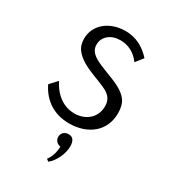

<svg xmlns="http://www.w3.org/2000/svg" viewBox="-185 -628 865 963"><g transform="rotate(30 248.0 -147.0)"><path d="M240.5 16C351.5 16 429.5 -48 429.5 -151C429.5 -181 423.5 -205 411 -222.5C386.5 -257.5 341 -277 281 -299.5C219.5 -323.5 163.5 -343.5 163.5 -395C163.5 -418.5 172.5 -438 190 -452.5C207.5 -467 230 -474.5 258 -474.5C303.5 -474.5 342 -454.5 372.5 -414L406 -456.5C366 -502 315 -527.5 257.5 -527.5C163 -527.5 94.5 -469.5 94.5 -391C94.5 -365 101 -343.5 114.5 -327C140.5 -293 184 -273 227.5 -255.5C255.5 -245 279 -235.5 298 -227C335.5 -210 355.5 -189 355.5 -148.5C355.5 -81.5 303 -40.5 240 -40.5C177.5 -40.5 124 -78.5 92 -144L53 -102C89 -26.5 156 16 240.5 16ZM247.5 234.5C263.5 222 277 204 288.5 180.5C299.5 156.5 305 134 305 112.5C305 79 291.5 63.5 267.5 63.5C244 63.5 228.5 79.5 228.5 101.5C228.5 121 244 136.5 262.5 138.5C262 174 250.5 204 235 224.5Z"/></g></svg>

Font: Spartan
Style: Regular
Weight: 400
Designer: Matt Bailey, Mirko Velimirovic
Foundry: Matt Bailey
Version: Version 1.003